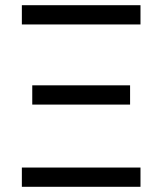

<svg xmlns="http://www.w3.org/2000/svg" viewBox="-20 -718 624 738"><path d="M64 -624V-698H520V-624ZM104 -316V-390H480V-316ZM64 0V-74H520V0Z"/></svg>

Font: IBM Plex Sans
Style: Regular
Weight: 400
Designer: Mike Abbink, Paul van der Laan, Pieter van Rosmalen
Foundry: Bold Monday
Version: Version 3.201